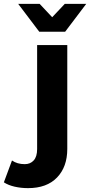

<svg xmlns="http://www.w3.org/2000/svg" viewBox="-113 -771 466 993"><path d="M32 202Q-4 202 -37 194.5Q-70 187 -93 172L-51 59Q-24 78 15 78Q44 78 61.5 58.5Q79 39 79 0V-538H235V-1Q235 92 182 147Q129 202 32 202ZM90 -607 -19 -751H92L204 -632H110L222 -751H333L224 -607Z"/></svg>

Font: Montserrat Thin
Style: Bold
Weight: 700
Version: Version 9.000